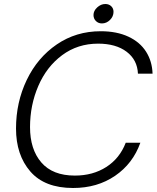

<svg xmlns="http://www.w3.org/2000/svg" viewBox="-20 -929 782 959"><path d="M60 -287Q60 -418 113.5 -529.5Q167 -641 263.5 -707Q360 -773 483 -773Q563 -773 621 -746Q679 -719 709.5 -671Q740 -623 742 -561H669Q666 -630 612.5 -670.5Q559 -711 470 -711Q368 -711 290.5 -653.5Q213 -596 171.5 -500Q130 -404 130 -294Q130 -183 186.5 -117.5Q243 -52 354 -52Q444 -52 511 -95Q578 -138 608 -216H681Q644 -112 555 -51Q466 10 345 10Q203 10 131.5 -72.5Q60 -155 60 -287ZM447 -854Q447 -875 465.5 -892Q484 -909 506 -909Q524 -909 535.5 -898Q547 -887 547 -870Q547 -847 529.5 -829.5Q512 -812 489 -812Q471 -812 459 -824Q447 -836 447 -854Z"/></svg>

Font: Open Sauce One Light Italic
Style: Regular
Weight: 300
Italic angle: -10°
Designer: Alfredo Marco Pradil
Foundry: Creative Sauce Fz LLC
Version: Version 1.477